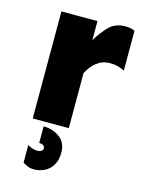

<svg xmlns="http://www.w3.org/2000/svg" viewBox="-111 -575 651 863"><g transform="rotate(15 214.0 -144.0)"><path d="M68.4 0V-498H236.3V0ZM236.3 -255.9V-409.2Q259.8 -449.2 288.6 -478.5Q317.4 -507.8 364.3 -507.8Q389.6 -507.8 408.2 -499V-313.5Q393.6 -321.3 377.4 -325.7Q361.3 -330.1 339.8 -330.1Q305.7 -330.1 279.3 -309.6Q252.9 -289.1 236.3 -255.9ZM131.8 219.7Q116.2 219.7 103 214.4Q89.8 209 80.1 202.1V120.1Q101.6 134.8 126 134.8Q136.7 134.8 144 130.4Q151.4 126 151.4 117.2Q151.4 108.4 143.6 103.5Q135.7 98.6 125 98.6V21.5Q167 21.5 199.7 44.9Q232.4 68.4 232.4 116.2Q232.4 150.4 218.3 173.8Q204.1 197.3 181.2 208.5Q158.2 219.7 131.8 219.7Z"/></g></svg>

Font: Sen ExtraBold
Style: Regular
Weight: 800
Version: Version 2.000;gftools[0.9.31]